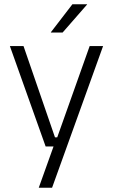

<svg xmlns="http://www.w3.org/2000/svg" viewBox="-20 -702 526 894"><path d="M273 -62.5 241.5 -48.5 397.5 -487.5H460L222.5 172H160.5L237.5 -43L263 -20H192.5L26 -487.5H89.5L236 -62.5ZM317 -682H385.5V-681L271.5 -550.5H217V-552Z"/></svg>

Font: Anek Latin Medium Light
Style: Regular
Weight: 300
Version: Version 1.003